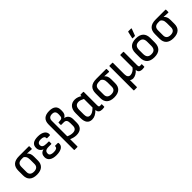

<svg xmlns="http://www.w3.org/2000/svg" viewBox="285 -2113 3710 3710"><g transform="rotate(-45 2140.5 -258.0)"><path d="M261 12C400 12 465 -58 465 -171V-279C465 -348 445 -384 412 -413V-415L532 -409C539 -409 543 -413 543 -420V-479C543 -485 539 -489 532 -489H269C121 -489 58 -421 58 -297V-171C58 -58 121 12 261 12ZM261 -71C190 -71 152 -105 152 -169V-307C152 -390 198 -413 268 -413H309C343 -399 371 -363 371 -288V-169C371 -105 332 -71 261 -71Z M793 12C927 12 997 -40 988 -120C987 -133 983 -138 976 -138H904C897 -138 894 -133 895 -123C895 -86 861 -67 797 -67C729 -67 693 -89 693 -129C693 -185 720 -212 796 -212H869C876 -212 880 -216 880 -222V-272C880 -279 876 -283 869 -283H814C736 -283 701 -306 701 -356C701 -400 736 -422 792 -422C856 -422 887 -402 887 -365C887 -355 889 -350 896 -350H969C975 -350 981 -355 982 -367C988 -447 916 -501 793 -501C670 -501 611 -457 611 -368C611 -310 643 -266 693 -248V-246C625 -232 600 -184 600 -126C600 -38 672 12 793 12Z M1113 185H1187C1193 185 1197 181 1197 175V-22C1233 -5 1287 12 1339 12C1455 12 1513 -48 1513 -157V-247C1513 -329 1476 -375 1407 -392V-394C1447 -415 1472 -449 1472 -516V-548C1472 -645 1413 -695 1296 -695C1167 -695 1103 -634 1103 -518V175C1103 181 1107 185 1113 185ZM1197 -522C1197 -582 1230 -614 1293 -614C1351 -614 1380 -587 1380 -526V-506C1380 -427 1362 -411 1278 -411H1271C1266 -411 1263 -407 1263 -401V-349C1263 -342 1267 -339 1273 -339H1341C1393 -339 1419 -312 1419 -238V-168C1419 -103 1386 -70 1318 -70C1279 -70 1233 -81 1197 -101Z M1768 12C1831 12 1882 -17 1941 -75C1945 -13 1981 12 2049 12C2062 12 2083 9 2097 7C2104 6 2107 3 2107 -4V-61C2107 -67 2103 -71 2096 -71C2086 -71 2075 -68 2066 -68C2038 -68 2029 -76 2029 -120V-479C2029 -485 2025 -489 2019 -489H1950C1944 -489 1940 -485 1940 -479V-455C1908 -478 1852 -501 1802 -501C1691 -501 1627 -428 1627 -303V-170C1627 -49 1676 12 1768 12ZM1721 -170V-293C1721 -377 1754 -419 1823 -419C1856 -419 1898 -403 1935 -383V-148C1874 -90 1839 -71 1796 -71C1746 -71 1721 -103 1721 -170Z M2373 12C2512 12 2577 -58 2577 -171V-279C2577 -348 2557 -384 2524 -413V-415L2644 -409C2651 -409 2655 -413 2655 -420V-479C2655 -485 2651 -489 2644 -489H2381C2233 -489 2170 -421 2170 -297V-171C2170 -58 2233 12 2373 12ZM2373 -71C2302 -71 2264 -105 2264 -169V-307C2264 -390 2310 -413 2380 -413H2421C2455 -399 2483 -363 2483 -288V-169C2483 -105 2444 -71 2373 -71Z M2741 185H2810C2816 185 2821 181 2821 175V-12C2837 2 2861 11 2889 11C2935 11 2999 -21 3040 -72V-71C3041 -16 3076 12 3144 12C3157 12 3177 9 3192 7C3198 6 3201 3 3201 -4V-61C3201 -67 3197 -71 3190 -71C3180 -71 3169 -68 3160 -68C3133 -68 3123 -76 3123 -120V-479C3123 -485 3119 -489 3113 -489H3040C3034 -489 3029 -485 3029 -479V-149C2996 -103 2940 -72 2896 -72C2852 -72 2825 -102 2825 -170V-479C2825 -485 2821 -489 2815 -489H2741C2735 -489 2731 -485 2731 -479V175C2731 181 2735 185 2741 185Z M3432 -546H3486C3492 -546 3496 -548 3498 -554L3549 -689C3551 -696 3549 -701 3542 -701H3468C3461 -701 3457 -698 3456 -691L3425 -557C3423 -550 3425 -546 3432 -546ZM3470 12C3605 12 3675 -54 3675 -186V-304C3675 -436 3603 -501 3470 -501C3335 -501 3264 -436 3264 -304V-186C3264 -54 3335 12 3470 12ZM3470 -71C3391 -71 3358 -111 3358 -193V-296C3358 -379 3391 -419 3470 -419C3548 -419 3581 -379 3581 -296V-193C3581 -111 3548 -71 3470 -71Z M3994 12C4133 12 4198 -58 4198 -171V-279C4198 -348 4178 -384 4145 -413V-415L4265 -409C4272 -409 4276 -413 4276 -420V-479C4276 -485 4272 -489 4265 -489H4002C3854 -489 3791 -421 3791 -297V-171C3791 -58 3854 12 3994 12ZM3994 -71C3923 -71 3885 -105 3885 -169V-307C3885 -390 3931 -413 4001 -413H4042C4076 -399 4104 -363 4104 -288V-169C4104 -105 4065 -71 3994 -71Z"/></g></svg>

Font: Sofia Sans Cond SemiBold
Style: Regular
Weight: 600
Width: 3
Designer: Botio Nikoltchev, Ani Petrova
Foundry: lettersoup
Version: Version 4.100